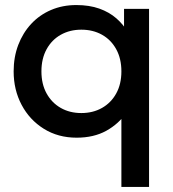

<svg xmlns="http://www.w3.org/2000/svg" viewBox="-20 -530 686 760"><path d="M460.5 210V-111.5L483 -87Q450 -39.5 400.5 -12.2Q351 15 283.5 15Q210 15 153.5 -20.2Q97 -55.5 65.5 -115Q34 -174.5 34 -247.5Q34 -304 52.2 -352Q70.5 -400 103.5 -435.5Q136.5 -471 182 -490.5Q227.5 -510 282 -510Q333.5 -510 373 -496Q412.5 -482 440.8 -457.2Q469 -432.5 487 -401L471 -376V-495H570V210ZM302 -82.5Q348 -82.5 383.8 -102.8Q419.5 -123 440 -160Q460.5 -197 460.5 -247.5Q460.5 -298 440 -335.2Q419.5 -372.5 383.8 -392.5Q348 -412.5 302 -412.5Q256.5 -412.5 220.8 -392.5Q185 -372.5 164.5 -335.2Q144 -298 144 -247.5Q144 -197 164.5 -160Q185 -123 220.5 -102.8Q256 -82.5 302 -82.5Z"/></svg>

Font: Geologica Cursive
Style: Regular
Weight: 400
Designer: Sindre Bremnes, Frode Helland
Foundry: Monokrom Skriftforlag AS
Version: Version 1.010;gftools[0.9.28]